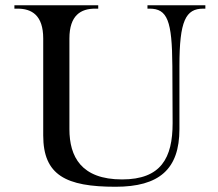

<svg xmlns="http://www.w3.org/2000/svg" viewBox="-20 -696 834 733"><path d="M435 -229ZM639 -226 638 -444C637 -617 619 -663 551 -663H543V-676H764V-663H756C689 -663 665 -617 665 -444V-203C665 -50 588 17 421 17C232 17 145 -27 145 -179V-549C145 -638 101 -663 47 -663H35V-676H355V-663H343C289 -663 245 -638 245 -549V-203C245 -98 290 -11 446 -11C595 -11 639 -93 639 -226Z"/></svg>

Font: Open Baskerville 0.0.53
Style: Normal
Weight: 400
Designer: Isaac Moore, James Puckett, Rob Mientjes
Foundry: The Open Baskerville Project
Version: 0.0.53 (g939f078)